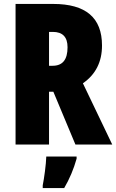

<svg xmlns="http://www.w3.org/2000/svg" viewBox="-20 -734 590 975"><path d="M250 -714H59V0H229V-268H251L363 0H550L401 -311C466 -356 498 -420 498 -503C498 -644 416 -714 250 -714ZM248 -572C298 -572 323 -546 323 -494C323 -431 298 -400 247 -400H229V-572ZM369 72V61H215C214 101 204 173 197 207V221H306C333 175 354 125 369 72Z"/></svg>

Font: Noto Sans Myanmar ExtraCondensed Black
Style: Regular
Weight: 900
Width: 2
Designer: Monotype Design Team
Foundry: Monotype Imaging Inc.
Version: Version 2.107